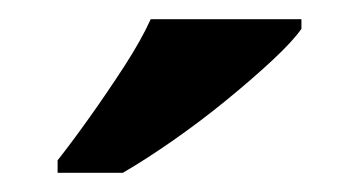

<svg xmlns="http://www.w3.org/2000/svg" viewBox="-20 -786 374 200"><path d="M40 -619Q55 -638 73.5 -664Q92 -690 109.5 -717Q127 -744 137 -766H294V-756Q285 -743 263.5 -723Q242 -703 215 -681Q188 -659 160 -639.5Q132 -620 108 -606H40Z"/></svg>

Font: Noto Serif Gujarati
Style: Bold
Weight: 700
Version: Version 2.102